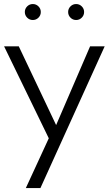

<svg xmlns="http://www.w3.org/2000/svg" viewBox="-23 -695 538 951"><path d="M105 236.4 218.6 -10 -2.7 -465.5H70L255 -75.5L423.2 -465.5H495.5L177.3 236.4ZM354.1 -595.9Q337.7 -595.9 326.1 -607.5Q314.5 -619.1 314.5 -635.5Q314.5 -651.8 326.1 -663.4Q337.7 -675 354.1 -675Q370.5 -675 382 -663.4Q393.6 -651.8 393.6 -635.5Q393.6 -619.1 382 -607.5Q370.5 -595.9 354.1 -595.9ZM139.5 -595.9Q123.2 -595.9 111.6 -607.5Q100 -619.1 100 -635.5Q100 -651.8 111.6 -663.4Q123.2 -675 139.5 -675Q155.9 -675 167.5 -663.4Q179.1 -651.8 179.1 -635.5Q179.1 -619.1 167.5 -607.5Q155.9 -595.9 139.5 -595.9Z"/></svg>

Font: Spartan
Style: Regular
Weight: 400
Designer: Matt Bailey, Mirko Velimirovic
Foundry: Matt Bailey
Version: Version 1.005